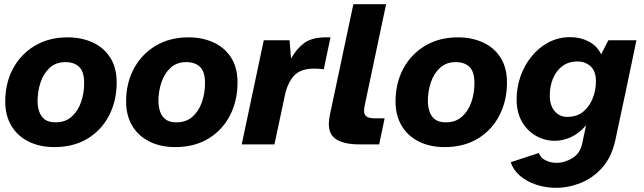

<svg xmlns="http://www.w3.org/2000/svg" viewBox="-20 -688 3070 915"><path d="M239 13Q169 13 116 -13.5Q63 -40 34 -89Q5 -138 5 -204Q5 -292 42 -361Q79 -430 146 -470Q213 -510 302 -510Q368 -510 421 -486Q474 -462 505 -414Q536 -366 536 -295Q536 -207 499.5 -137Q463 -67 396.5 -27Q330 13 239 13ZM245 -105Q291 -105 321 -131.5Q351 -158 366 -200.5Q381 -243 381 -292Q381 -347 357 -369.5Q333 -392 292 -392Q246 -392 216.5 -364.5Q187 -337 173 -294.5Q159 -252 159 -206Q159 -181 166.5 -157.5Q174 -134 192.5 -119.5Q211 -105 245 -105Z M815 13Q745 13 692 -13.5Q639 -40 610 -89Q581 -138 581 -204Q581 -292 618 -361Q655 -430 722 -470Q789 -510 878 -510Q944 -510 997 -486Q1050 -462 1081 -414Q1112 -366 1112 -295Q1112 -207 1075.5 -137Q1039 -67 972.5 -27Q906 13 815 13ZM821 -105Q867 -105 897 -131.5Q927 -158 942 -200.5Q957 -243 957 -292Q957 -347 933 -369.5Q909 -392 868 -392Q822 -392 792.5 -364.5Q763 -337 749 -294.5Q735 -252 735 -206Q735 -181 742.5 -157.5Q750 -134 768.5 -119.5Q787 -105 821 -105Z M1132 0 1237 -496H1360L1367 -409Q1393 -455 1428.5 -482Q1464 -509 1529 -510H1555L1523 -358Q1498 -361 1477 -361Q1412 -361 1381 -327Q1350 -293 1337 -231L1288 0Z M1690 0Q1624 0 1585.5 -22Q1547 -44 1547 -99Q1547 -108 1548.5 -118.5Q1550 -129 1552 -140L1664 -668H1820L1722 -204Q1719 -191 1717 -179.5Q1715 -168 1715 -159Q1715 -142 1726.5 -133Q1738 -124 1770 -124H1813L1787 0Z M2099 13Q2029 13 1976 -13.5Q1923 -40 1894 -89Q1865 -138 1865 -204Q1865 -292 1902 -361Q1939 -430 2006 -470Q2073 -510 2162 -510Q2228 -510 2281 -486Q2334 -462 2365 -414Q2396 -366 2396 -295Q2396 -207 2359.5 -137Q2323 -67 2256.5 -27Q2190 13 2099 13ZM2105 -105Q2151 -105 2181 -131.5Q2211 -158 2226 -200.5Q2241 -243 2241 -292Q2241 -347 2217 -369.5Q2193 -392 2152 -392Q2106 -392 2076.5 -364.5Q2047 -337 2033 -294.5Q2019 -252 2019 -206Q2019 -181 2026.5 -157.5Q2034 -134 2052.5 -119.5Q2071 -105 2105 -105Z M2630 207Q2580 207 2535 192Q2490 177 2458 149.5Q2426 122 2414 85L2548 41Q2555 63 2579 75.5Q2603 88 2632 88Q2671 88 2708 65.5Q2745 43 2755 -6L2773 -91Q2742 -54 2703 -35.5Q2664 -17 2623 -17Q2576 -17 2534.5 -40.5Q2493 -64 2467.5 -108Q2442 -152 2442 -214Q2442 -271 2460.5 -324Q2479 -377 2513.5 -419.5Q2548 -462 2595 -486.5Q2642 -511 2698 -511Q2746 -511 2786 -490Q2826 -469 2845 -429L2879 -496H3013Q2988 -377 2963 -257Q2938 -137 2912 -18Q2894 62 2849.5 111.5Q2805 161 2747 184Q2689 207 2630 207ZM2683 -131Q2729 -131 2759 -155.5Q2789 -180 2804.5 -219Q2820 -258 2820 -301Q2820 -348 2795 -371.5Q2770 -395 2732 -395Q2689 -395 2659.5 -372.5Q2630 -350 2615 -313Q2600 -276 2600 -234Q2600 -185 2623.5 -158Q2647 -131 2683 -131Z"/></svg>

Font: Atkinson Hyperlegible
Style: Bold Italic
Weight: 700
Italic angle: -12°
Designer: Elliott Scott, Megan Eiswerth, Linus Boman, Theodore Petrosky
Foundry: Braille Institute
Version: Version 1.006; ttfautohint (v1.8.3)